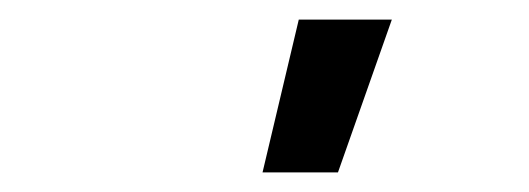

<svg xmlns="http://www.w3.org/2000/svg" viewBox="-20 -776 540 196"><path d="M248 -600 285 -756H380L325 -600Z"/></svg>

Font: Iosevka Semibold Oblique
Style: Regular
Weight: 600
Italic angle: -9°
Monospace: yes
Designer: Belleve Invis
Foundry: Belleve Invis
Version: Version 32.5.0; ttfautohint (v1.8.4)